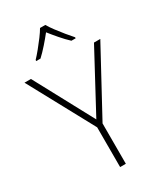

<svg xmlns="http://www.w3.org/2000/svg" viewBox="-230 -1041 976 1134"><g transform="rotate(-30 258.5 -474.0)"><path d="M259 -314 474 -714H517L279 -275V0H240V-271L0 -714H44ZM277 -948Q289 -927 309.5 -899.5Q330 -872 352.5 -844.5Q375 -817 393 -797V-790H364Q337 -815 309 -847.5Q281 -880 259 -908Q237 -880 208.5 -847.5Q180 -815 153 -790H124V-797Q143 -817 165.5 -844.5Q188 -872 208.5 -899.5Q229 -927 241 -948Z"/></g></svg>

Font: Noto Sans Kannada ExtraLight
Style: Regular
Weight: 200
Designer: Jelle Bosma - Monotype Design Team
Foundry: Monotype Imaging Inc.
Version: Version 2.005; ttfautohint (v1.8.4.7-5d5b)